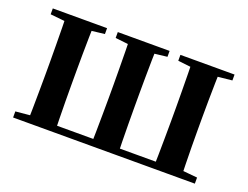

<svg xmlns="http://www.w3.org/2000/svg" viewBox="-88 -711 1143 886"><g transform="rotate(20 483.5 -268.0)"><path d="M105.9 0Q107.6 -25.5 108.1 -67.5Q108.6 -109.6 109.1 -154.8Q109.6 -200 109.6 -234.8V-301.2Q109.6 -335.7 109.1 -381.1Q108.6 -426.5 108.1 -468.7Q107.6 -511 105.9 -535.7H241.7Q240.7 -511 240 -468.7Q239.2 -426.5 238.8 -381.1Q238.4 -335.7 238.4 -301.2V-234.8Q238.4 -200 238.8 -154.8Q239.2 -109.6 240 -67.5Q240.7 -25.5 241.7 0ZM417.4 0Q419.1 -25.5 419.6 -67.5Q420.1 -109.6 420.6 -154.8Q421.1 -200 421.1 -234.8V-301.2Q421.1 -335.7 420.6 -381.1Q420.1 -426.5 419.6 -468.7Q419.1 -511 417.4 -535.7H550.3Q549.3 -511 548.5 -468.7Q547.8 -426.5 547.4 -381.1Q547 -335.7 547 -301.2V-234.8Q547 -200 547.4 -154.8Q547.8 -109.6 548.5 -67.5Q549.3 -25.5 550.3 0ZM725 0Q726 -25.5 726.5 -67.5Q727 -109.6 727.5 -154.8Q728 -200 728 -234.8V-301.2Q728 -335.6 727.5 -381Q727 -426.3 726.5 -468.5Q726 -510.7 725 -535.7H861Q860 -511 859.2 -468.7Q858.3 -426.4 857.8 -381Q857.3 -335.7 857.3 -301.2V-234.8Q857.3 -200 857.8 -154.7Q858.3 -109.4 859.2 -67.4Q860 -25.5 861 0ZM37.2 -506.8V-535.7H303.7V-506.8L206.8 -495.5H147.2ZM356.4 -506.8V-535.7H610.8V-506.8L513.7 -495.5H457.7ZM663.9 -506.8V-535.7H929.7V-506.8L821.3 -495.5H762.1ZM37.2 0V-29.9L146 -40.2H176.1V0ZM790.5 0V-40.2H821.3L929.7 -29.9V0ZM176.1 0V-33.6H790.5V0Z"/></g></svg>

Font: Noto Serif SC
Style: Regular
Weight: 200
Designer: Ryoko NISHIZUKA 西塚涼子 (kana & ideographs); Frank Grießhammer (Latin, Greek & Cyrillic); Wenlong ZHANG 张文龙 (bopomofo); San
Foundry: Adobe
Version: Version 2.001;hotconv 1.1.0;makeotfexe 2.6.0